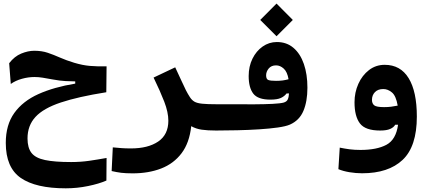

<svg xmlns="http://www.w3.org/2000/svg" viewBox="-20 -711 2384 1053"><path d="M340.8 321.8Q176.3 321.8 94 264.9Q11.7 208 11.7 72.8Q11.7 -26.4 58.6 -91.6Q105.5 -156.7 190.9 -195.1Q276.4 -233.4 392.6 -252.4V-264.6Q367.2 -265.1 338.9 -266.4Q310.5 -267.6 268.1 -275.4Q236.3 -281.2 214.1 -284.9Q191.9 -288.6 168.9 -288.6Q134.8 -288.6 99.9 -278.8Q64.9 -269 39.1 -250.5L30.3 -364.3Q59.1 -401.9 96.4 -417.2Q133.8 -432.6 168 -432.6Q209 -432.6 241.7 -421.6Q274.4 -410.6 308.3 -395.5Q342.3 -380.4 387.2 -366.7Q433.1 -353 472.4 -349.6Q511.7 -346.2 564.5 -347.2L563 -205.1Q408.7 -180.7 313.5 -148.9Q218.3 -117.2 174.6 -69.8Q130.9 -22.5 130.9 48.3Q130.9 99.6 152.8 127.7Q174.8 155.8 227.1 166.7Q279.3 177.7 370.1 177.7Q422.4 177.7 469.2 170.9Q516.1 164.1 564.5 155.3L563.5 279.3Q523.4 296.9 463.1 309.3Q402.8 321.8 340.8 321.8Z M1028.8 -19Q1019 72.3 975.8 129.4Q932.6 186.5 863.8 213.1Q794.9 239.7 708 239.7Q668.9 239.7 644.3 236.6Q619.6 233.4 592.3 227.1L598.6 97.2Q626.5 99.6 646 101.3Q665.5 103 698.2 103Q792 103 847.7 65.2Q903.3 27.3 903.3 -48.8Q903.3 -95.2 880.9 -153.3Q858.4 -211.4 822.3 -285.6L940.9 -341.8Q963.4 -294.4 976.6 -264.9Q989.7 -235.4 999.8 -215.8Q1009.8 -196.3 1021.5 -178.2Q1032.2 -161.6 1046.6 -153.3Q1061 -145 1089.6 -142.1Q1118.2 -139.2 1171.9 -139.2Q1208.5 -139.2 1208.5 -75.7Q1208.5 -34.2 1196 -14.6Q1183.6 4.9 1166 4.9Q1117.2 4.9 1085.9 0.2Q1054.7 -4.4 1028.8 -19Z M1162.1 4.9 1171.9 -139.2Q1191.4 -139.2 1210.9 -139.2Q1230.5 -139.2 1249.5 -139.2Q1314.9 -138.7 1373.8 -138.9Q1432.6 -139.2 1475.3 -141.4Q1518.1 -143.6 1535.6 -148.4Q1552.7 -153.3 1558.3 -166Q1564 -178.7 1564.9 -198.7L1551.3 -198.2Q1540.5 -183.1 1520.5 -173.8Q1500.5 -164.6 1462.9 -164.6Q1394.5 -164.6 1369.1 -197.5Q1343.8 -230.5 1343.8 -293.9Q1343.8 -346.7 1364.5 -388.9Q1385.3 -431.2 1420.4 -455.8Q1455.6 -480.5 1498.5 -480.5Q1552.2 -480.5 1589.6 -448.5Q1627 -416.5 1646.5 -360.1Q1666 -303.7 1666 -230Q1666 -154.8 1644 -102.8Q1622.1 -50.8 1570.3 -27.8Q1548.3 -18.1 1503.7 -11.7Q1459 -5.4 1401.1 -1.7Q1343.3 2 1281 3.4Q1218.8 4.9 1162.1 4.9ZM1562.5 -276.4Q1555.7 -316.9 1536.1 -334.7Q1516.6 -352.5 1494.1 -352.5Q1467.8 -352.5 1453.6 -335.2Q1439.5 -317.9 1439.5 -297.9Q1439.5 -276.9 1451.7 -272.2Q1463.9 -267.6 1493.7 -267.6Q1514.6 -267.6 1530.5 -269.8Q1546.4 -272 1562.5 -276.4ZM1496.6 -512.2 1407.2 -601.6 1496.6 -691.4 1585.9 -601.6Z M1965.8 239.3Q1931.2 239.3 1896.2 233.4Q1861.3 227.5 1835.9 216.8L1843.3 98.6Q1872.1 104.5 1898.2 107.9Q1924.3 111.3 1957 111.3Q2045.9 111.3 2098.9 83.3Q2151.9 55.2 2163.1 -26.9H2147.5Q2139.2 -12.2 2119.6 -3.7Q2100.1 4.9 2064.9 4.9Q1983.4 4.9 1953.9 -34.2Q1924.3 -73.2 1924.3 -149.9Q1924.3 -204.1 1945.3 -251Q1966.3 -297.9 2003.7 -326.7Q2041 -355.5 2089.8 -355.5Q2176.3 -355.5 2221.2 -282.2Q2266.1 -209 2266.1 -71.8Q2266.1 92.3 2188.2 165.8Q2110.4 239.3 1965.8 239.3ZM2161.1 -131.8Q2151.9 -185.5 2129.4 -204.1Q2106.9 -222.7 2082.5 -222.7Q2052.7 -222.7 2036.4 -205.8Q2020 -189 2020 -163.1Q2020 -143.6 2032.2 -133.5Q2044.4 -123.5 2086.4 -123.5Q2106.9 -123.5 2124.5 -125.7Q2142.1 -127.9 2161.1 -131.8Z"/></svg>

Font: Cascadia Code PL
Style: Bold
Weight: 700
Monospace: yes
Designer: Aaron Bell
Foundry: Saja Typeworks
Version: Version 2404.023; ttfautohint (v1.8.4)